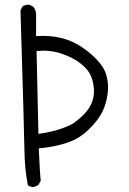

<svg xmlns="http://www.w3.org/2000/svg" viewBox="-20 -792 540 805"><path d="M433.1 -424.3Q433.1 -452.6 424.8 -480.5Q412.6 -520.5 362.3 -564.5Q311.5 -608.9 256.8 -627Q211.9 -641.6 160.6 -641.6Q149.9 -641.6 131.3 -640.6V-730.5Q131.3 -748.5 120.1 -763.7L103.5 -772Q101.6 -772.5 99.6 -772.5Q85 -772.5 74.2 -764.6L65.9 -748.5Q81.5 -235.4 82.5 -159.9Q83.5 -84.5 96.7 -15.6Q105.5 -9.3 117.2 -7.3Q129.9 -9.3 141.1 -16.6L150.9 -34.7Q147 -65.4 142.6 -169.9Q188 -174.3 224.6 -183.1Q243.2 -187.5 260.7 -193.4Q313.5 -210.4 353.5 -250.5Q393.6 -290.5 409.4 -323.5Q425.3 -356.4 431.2 -398.4Q433.1 -411.6 433.1 -424.3ZM161.6 -579.6Q201.7 -579.6 237.3 -567.4Q281.7 -552.2 312 -530.3Q342.3 -507.8 356 -484.1Q369.6 -460.4 373.5 -422.9Q374 -416 374 -406.5Q374 -397 371.6 -384.8Q368.2 -366.2 358.4 -347.7Q339.8 -312.5 286.1 -273.9Q255.9 -257.8 222.4 -247.8Q189 -237.8 149.4 -231.9L141.1 -231L133.3 -578.1Q150.9 -579.6 161.6 -579.6Z"/></svg>

Font: Bakudai
Style: ExtraLight
Weight: 200
Version: Version 1.48